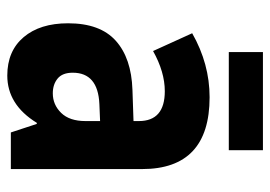

<svg xmlns="http://www.w3.org/2000/svg" viewBox="-130 -620 759 540"><g transform="rotate(90 250.0 -349.5)"><path d="M402 -613V-709H126V-613ZM184 -174Q184 -245 272 -249L320 -251V-210Q320 -165 297 -141.5Q274 -118 242 -118Q217 -118 200.5 -131.5Q184 -145 184 -174ZM325 -73H328L352 0H455V-369Q455 -559 253 -559Q159 -559 73 -510L123 -400Q182 -433 236 -433Q320 -433 320 -360V-345L232 -342Q143 -339 94 -295Q45 -251 45 -161Q45 -82 84 -36Q123 10 192 10Q274 10 325 -73Z"/></g></svg>

Font: Noto Sans Mono UI Condensed ExtraBold
Style: Regular
Weight: 800
Width: 3
Designer: Monotype Design team
Foundry: Monotype Imaging Inc.
Version: 1.000